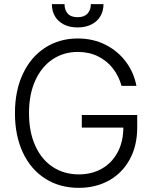

<svg xmlns="http://www.w3.org/2000/svg" viewBox="-20 -904 745 934"><path d="M358.4 -651.4Q290 -651.4 236.3 -615.7Q182.6 -580.1 151.9 -512.9Q121.1 -445.8 121.1 -353.5Q121.1 -261.7 151.9 -194.3Q182.6 -127 237.5 -91.3Q292.5 -55.7 363.3 -55.7Q426.3 -55.7 475.1 -83.3Q523.9 -110.8 551.8 -162.4Q579.6 -213.9 580.1 -283.2H377.9V-344.7H647.5V-284.2Q647.5 -195.3 611.1 -128.7Q574.7 -62 510.3 -26.1Q445.8 9.8 363.3 9.8Q270.5 9.8 200.2 -34.9Q129.9 -79.6 91.3 -161.9Q52.7 -244.1 52.7 -353.5Q52.7 -462.9 91.6 -545.2Q130.4 -627.4 199.7 -672.1Q269 -716.8 358.4 -716.8Q433.1 -716.8 493.7 -686Q554.2 -655.3 593 -602.8Q631.8 -550.3 643.6 -486.3H571.3Q558.1 -533.7 529.3 -571Q500.5 -608.4 456.8 -629.9Q413.1 -651.4 358.4 -651.4ZM357.4 -770.5Q319.3 -770.5 291 -784.7Q262.7 -798.8 247.6 -824.5Q232.4 -850.1 232.4 -883.8H293.9Q293.9 -855.5 309.6 -837.9Q325.2 -820.3 357.4 -820.3Q389.6 -820.3 405.8 -837.9Q421.9 -855.5 421.9 -883.8H483.4Q483.4 -850.1 468 -824.5Q452.6 -798.8 424.1 -784.7Q395.5 -770.5 357.4 -770.5Z"/></svg>

Font: Pretendard Light
Style: Regular
Weight: 300
Designer: Base glyphs from Inter by Rasmus Andersson; Hangeul glyphs from Noto Sans CJK(Source Han Sans) by Jang Soo-young and Kan
Foundry: Kil Hyung-jin
Version: Version 1.309